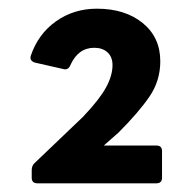

<svg xmlns="http://www.w3.org/2000/svg" viewBox="-20 -820 446 442"><path d="M66 -398Q53 -398 53 -411V-428Q53 -438 59 -444L171 -551Q209 -591 224 -618.5Q239 -646 239 -670Q239 -689 227.5 -699.5Q216 -710 197 -710Q160 -710 142 -670Q137 -658 126 -661L60 -676Q54 -678 51.5 -682Q49 -686 51 -692Q68 -742 109 -771Q150 -800 203 -800Q268 -800 308.5 -767Q349 -734 349 -679Q349 -634 324 -597.5Q299 -561 253 -515L219 -485H340Q353 -485 353 -472V-411Q353 -398 340 -398Z"/></svg>

Font: LINE Seed Sans KR Bold
Style: Regular
Weight: 700
Designer: LINE BX Design & Sandoll Inc & Dalton Maag Ltd
Foundry: Sandoll Inc.
Version: Version 1.000